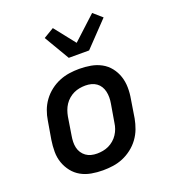

<svg xmlns="http://www.w3.org/2000/svg" viewBox="-142 -882 884 994"><g transform="rotate(-20 300.0 -384.5)"><path d="M255 8Q223 8 192 2.5Q161 -3 135 -17.5Q109 -32 90.5 -55.5Q72 -79 62 -107.5Q52 -136 52 -168Q52 -200 57 -232L74 -332Q78 -359 88 -386Q98 -413 115.5 -437Q133 -461 157 -479.5Q181 -498 208 -509Q235 -520 262.5 -524Q290 -528 318 -528Q350 -528 381 -522.5Q412 -517 438.5 -502.5Q465 -488 483.5 -464.5Q502 -441 511.5 -412.5Q521 -384 521.5 -352Q522 -320 516 -288L500 -188Q495 -161 485 -134Q475 -107 457.5 -83Q440 -59 416 -40.5Q392 -22 365.5 -11Q339 0 311 4Q283 8 255 8ZM256 -84Q272 -84 288.5 -87Q305 -90 320 -97Q335 -104 348.5 -115.5Q362 -127 371.5 -141.5Q381 -156 386.5 -171.5Q392 -187 394 -203L411 -303Q414 -320 414 -336.5Q414 -353 410.5 -368.5Q407 -384 399 -397Q391 -410 378.5 -419Q366 -428 350.5 -432Q335 -436 318 -436Q302 -436 285.5 -433Q269 -430 254 -423Q239 -416 225.5 -404.5Q212 -393 202.5 -378.5Q193 -364 187.5 -348.5Q182 -333 179 -317L163 -217Q160 -200 159.5 -183.5Q159 -167 162.5 -151.5Q166 -136 174.5 -123Q183 -110 195.5 -101Q208 -92 223.5 -88Q239 -84 256 -84ZM287 -600 205 -739 262 -773 352 -659 480 -777 528 -735 399 -600Z"/></g></svg>

Font: Iosevka Aile Semibold Oblique
Style: Regular
Weight: 600
Italic angle: -9°
Designer: Belleve Invis
Foundry: Belleve Invis
Version: Version 31.1.0; ttfautohint (v1.8.4)